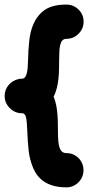

<svg xmlns="http://www.w3.org/2000/svg" viewBox="-41 -783 405 832"><path d="M320.8 -45.4C320.8 -65.9 313.5 -83.5 299.3 -98.1C284.7 -112.3 267.1 -119.6 246.6 -119.6C182.6 -119.6 231.9 -268.1 191.4 -364.3C240.2 -458 188 -614.7 246.6 -614.7C267.1 -614.7 284.7 -622.1 299.3 -636.7C314 -651.4 321.3 -668.9 321.3 -689C321.3 -709.5 314 -727.1 299.3 -741.7C284.7 -755.9 267.1 -763.2 246.6 -763.2C206.5 -763.2 175.3 -755.4 153.3 -740.2C108.4 -709 90.8 -657.2 85.4 -602.5C82.5 -575.2 81.1 -549.3 80.6 -524.9C79.6 -476.1 75.7 -441.9 53.7 -441.9H53.2H51.8H50.8H49.3H47.9C47.4 -441.4 46.9 -441.4 46.4 -441.4H45.4H43.5C43.5 -440.9 43.5 -440.9 43 -440.9H40.5L40 -440.4C6.3 -434.1 -21 -403.8 -21 -367.2C-21 -348.1 -14.2 -331.1 -1 -316.9C12.7 -302.2 29.3 -293.9 48.3 -292.5H50.3H51.3H53.7C64 -292.5 70.3 -284.7 72.8 -269.5C78.1 -238.3 76.7 -186.5 83 -131.8C85.9 -104.5 92.8 -78.6 103 -54.2C124 -5.4 166.5 28.8 246.6 28.8C267.1 28.8 284.7 21.5 299.3 6.8C313.5 -7.8 320.8 -25.4 320.8 -45.4Z"/></svg>

Font: Mikhak ExtraBold
Style: Regular
Weight: 800
Designer: Amin Abedi
Version: Version 3.2